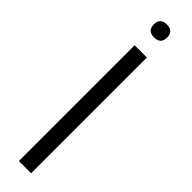

<svg xmlns="http://www.w3.org/2000/svg" viewBox="-290 -807 788 788"><g transform="rotate(45 104.5 -413.0)"><path d="M102.5 -751Q64 -751 64 -788.5Q64 -826 102.5 -826Q141 -826 141 -788.5Q141 -751 102.5 -751ZM69 -672H140V0H69Z"/></g></svg>

Font: Khand
Style: Regular
Weight: 400
Designer: Devanagari: Sanchit Sawaria, Jyotish Sonowal; Latin: Satya Rajpurohit
Foundry: Indian Type Foundry
Version: Version 1.101;PS 1.0;hotconv 1.0.78;makeotf.lib2.5.61930; tt